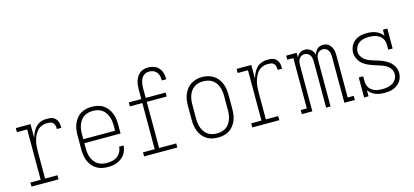

<svg xmlns="http://www.w3.org/2000/svg" viewBox="-62 -1208 3624 1680"><g transform="rotate(-15 1750.0 -367.5)"><path d="M61 0V-37H154V-493H61V-530H194V-405Q201 -430 212.5 -454.5Q224 -479 242.5 -498.5Q261 -518 286 -528Q311 -538 337 -538Q352 -538 367.5 -537Q383 -536 397 -530Q411 -524 421.5 -513Q432 -502 437.5 -488Q443 -474 444.5 -459Q446 -444 446 -429H406Q406 -444 403 -459Q400 -474 390 -485Q380 -496 364.5 -498.5Q349 -501 334 -501Q310 -501 287 -492Q264 -483 247.5 -465Q231 -447 220.5 -424.5Q210 -402 204 -378Q198 -354 196 -329.5Q194 -305 194 -281V-37H306V0Z M751 8Q725 8 699 2.5Q673 -3 650.5 -17Q628 -31 611 -51.5Q594 -72 584 -96.5Q574 -121 570 -147.5Q566 -174 566 -200V-330Q566 -356 570 -382.5Q574 -409 584 -433Q594 -457 610.5 -478Q627 -499 649.5 -513Q672 -527 698 -532.5Q724 -538 750 -538Q776 -538 802 -532.5Q828 -527 850.5 -513Q873 -499 889.5 -478Q906 -457 916 -433Q926 -409 930 -382.5Q934 -356 934 -330V-247H606V-200Q606 -179 609 -157.5Q612 -136 619.5 -116.5Q627 -97 640 -79.5Q653 -62 670.5 -50.5Q688 -39 709 -34Q730 -29 751 -29Q776 -29 801 -34Q826 -39 846 -53.5Q866 -68 878.5 -91Q891 -114 892 -139H932Q931 -117 924 -96Q917 -75 904.5 -57.5Q892 -40 874 -27Q856 -14 836 -6Q816 2 794.5 5Q773 8 751 8ZM606 -283H894V-330Q894 -351 891 -372Q888 -393 880.5 -413Q873 -433 860.5 -450.5Q848 -468 830.5 -479.5Q813 -491 792 -496Q771 -501 750 -501Q729 -501 708 -496Q687 -491 669.5 -479.5Q652 -468 639.5 -450.5Q627 -433 619.5 -413Q612 -393 609 -372Q606 -351 606 -330Z M1081 0V-37H1187V-455H1074V-491H1187V-579Q1187 -599 1189.5 -618.5Q1192 -638 1198 -656.5Q1204 -675 1215 -692Q1226 -709 1241.5 -721Q1257 -733 1276.5 -738Q1296 -743 1315 -743Q1341 -743 1366.5 -734.5Q1392 -726 1409.5 -706.5Q1427 -687 1435 -661.5Q1443 -636 1443 -610Q1443 -608 1443 -606Q1443 -604 1443 -602H1403Q1403 -603 1403 -604.5Q1403 -606 1403 -608Q1403 -626 1398 -644.5Q1393 -663 1381.5 -677.5Q1370 -692 1352 -699Q1334 -706 1315 -706Q1301 -706 1287 -701.5Q1273 -697 1262 -687Q1251 -677 1244.5 -664Q1238 -651 1234 -637Q1230 -623 1228.5 -608.5Q1227 -594 1227 -579V-491H1408V-455H1227V-37H1382V0Z M1750 8Q1724 8 1698 2.5Q1672 -3 1649.5 -17Q1627 -31 1610.5 -52Q1594 -73 1584 -97Q1574 -121 1570 -147.5Q1566 -174 1566 -200V-330Q1566 -356 1570 -382.5Q1574 -409 1584 -433Q1594 -457 1610.5 -478Q1627 -499 1649.5 -513Q1672 -527 1698 -533.5Q1724 -540 1750 -540Q1776 -540 1802 -533.5Q1828 -527 1850.5 -513Q1873 -499 1889.5 -478Q1906 -457 1916 -433Q1926 -409 1930 -382.5Q1934 -356 1934 -330V-200Q1934 -174 1930 -147.5Q1926 -121 1916 -97Q1906 -73 1889.5 -52Q1873 -31 1850.5 -17Q1828 -3 1802 2.5Q1776 8 1750 8ZM1750 -29Q1771 -29 1792 -34Q1813 -39 1830.5 -50.5Q1848 -62 1860.5 -79.5Q1873 -97 1880.5 -117Q1888 -137 1891 -158Q1894 -179 1894 -200V-330Q1894 -351 1891 -372.5Q1888 -394 1880.5 -414Q1873 -434 1860 -451.5Q1847 -469 1829 -480.5Q1811 -492 1790 -496.5Q1769 -501 1748 -501Q1727 -501 1706.5 -496Q1686 -491 1668.5 -479Q1651 -467 1638.5 -449.5Q1626 -432 1619 -412.5Q1612 -393 1609 -372Q1606 -351 1606 -330V-200Q1606 -179 1609 -158Q1612 -137 1619.5 -117Q1627 -97 1639.5 -79.5Q1652 -62 1669.5 -50.5Q1687 -39 1708 -34Q1729 -29 1750 -29Z M2061 0V-37H2154V-493H2061V-530H2194V-405Q2201 -430 2212.5 -454.5Q2224 -479 2242.5 -498.5Q2261 -518 2286 -528Q2311 -538 2337 -538Q2352 -538 2367.5 -537Q2383 -536 2397 -530Q2411 -524 2421.5 -513Q2432 -502 2437.5 -488Q2443 -474 2444.5 -459Q2446 -444 2446 -429H2406Q2406 -444 2403 -459Q2400 -474 2390 -485Q2380 -496 2364.5 -498.5Q2349 -501 2334 -501Q2310 -501 2287 -492Q2264 -483 2247.5 -465Q2231 -447 2220.5 -424.5Q2210 -402 2204 -378Q2198 -354 2196 -329.5Q2194 -305 2194 -281V-37H2306V0Z M2510 0V-37H2565V-493H2510V-530H2605V-488Q2610 -499 2617.5 -508.5Q2625 -518 2635 -525Q2645 -532 2656.5 -535Q2668 -538 2681 -538Q2695 -538 2709 -533.5Q2723 -529 2734 -519.5Q2745 -510 2752.5 -497Q2760 -484 2764 -470Q2767 -484 2774.5 -497Q2782 -510 2792.5 -519.5Q2803 -529 2817 -533.5Q2831 -538 2846 -538Q2860 -538 2874 -533.5Q2888 -529 2898.5 -520Q2909 -511 2916.5 -498.5Q2924 -486 2928 -472.5Q2932 -459 2933.5 -444.5Q2935 -430 2935 -416V-37H2990V0H2895V-416Q2895 -431 2892.5 -446Q2890 -461 2882 -474Q2874 -487 2860.5 -494Q2847 -501 2833 -501Q2818 -501 2804.5 -494Q2791 -487 2783 -474Q2775 -461 2772.5 -446Q2770 -431 2770 -416V0H2730V-416Q2730 -431 2727.5 -446Q2725 -461 2717 -474Q2709 -487 2695.5 -494Q2682 -501 2667 -501Q2653 -501 2639.5 -494Q2626 -487 2618 -474Q2610 -461 2607.5 -446Q2605 -431 2605 -416V0Z M3259 8Q3238 8 3217.5 5Q3197 2 3178 -5Q3159 -12 3142.5 -25Q3126 -38 3114 -55V0H3074V-181H3114V-136Q3114 -120 3118.5 -104Q3123 -88 3132.5 -74.5Q3142 -61 3156 -52Q3170 -43 3185.5 -37.5Q3201 -32 3217.5 -30.5Q3234 -29 3250 -29Q3274 -29 3297.5 -33.5Q3321 -38 3341 -50.5Q3361 -63 3373.5 -84Q3386 -105 3386 -129Q3386 -151 3375 -171Q3364 -191 3346 -204Q3328 -217 3307.5 -225Q3287 -233 3265.5 -239.5Q3244 -246 3223 -253Q3202 -260 3182 -269Q3162 -278 3143.5 -290.5Q3125 -303 3111.5 -320.5Q3098 -338 3090 -359Q3082 -380 3082 -402Q3082 -422 3087.5 -441Q3093 -460 3104 -476.5Q3115 -493 3130.5 -505.5Q3146 -518 3164.5 -525.5Q3183 -533 3202.5 -535.5Q3222 -538 3242 -538Q3262 -538 3282.5 -535Q3303 -532 3322 -524.5Q3341 -517 3357.5 -504.5Q3374 -492 3386 -475V-530H3426V-349H3386V-394Q3386 -410 3381.5 -426Q3377 -442 3367.5 -455Q3358 -468 3344 -477.5Q3330 -487 3314.5 -492Q3299 -497 3283 -499Q3267 -501 3251 -501Q3228 -501 3205 -496.5Q3182 -492 3163 -479Q3144 -466 3133 -445Q3122 -424 3122 -402Q3122 -379 3133 -359.5Q3144 -340 3161.5 -326.5Q3179 -313 3200 -305Q3221 -297 3242 -290.5Q3263 -284 3284 -277.5Q3305 -271 3325.5 -261.5Q3346 -252 3364 -239.5Q3382 -227 3396 -210Q3410 -193 3418 -172Q3426 -151 3426 -129Q3426 -108 3420 -88.5Q3414 -69 3402.5 -52.5Q3391 -36 3374 -24Q3357 -12 3338.5 -4.5Q3320 3 3299.5 5.5Q3279 8 3259 8Z"/></g></svg>

Font: Iosevka Slab Extralight
Style: Regular
Weight: 200
Monospace: yes
Designer: Belleve Invis
Foundry: Belleve Invis
Version: Version 11.1.1; ttfautohint (v1.8.3)